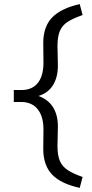

<svg xmlns="http://www.w3.org/2000/svg" viewBox="-20 -716 448 932"><path d="M367 196Q322 186 289 170.5Q256 155 234 132.5Q212 110 201 78.5Q190 47 190 7L191 -88Q191 -150 163.5 -185Q136 -220 85 -221H47V-279H87Q138 -280 164.5 -314.5Q191 -349 191 -412L190 -507Q190 -587 233.5 -631.5Q277 -676 367 -696L381 -643Q335 -627 308.5 -610Q282 -593 270.5 -565.5Q259 -538 259 -493L261 -398Q261 -340 236.5 -301.5Q212 -263 163 -249L162 -252Q212 -235 236.5 -197Q261 -159 261 -102L259 -7Q259 38 270.5 65Q282 92 308.5 109.5Q335 127 381 143Z"/></svg>

Font: Our Lexend Light
Style: Regular
Weight: 300
Designer: Bonnie Shaver-Troup, Thomas Jockin
Foundry: Lexend
Version: Version 1.007